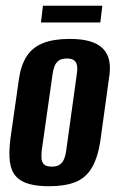

<svg xmlns="http://www.w3.org/2000/svg" viewBox="-20 -638 411 666"><path d="M150 8Q109 8 80.5 0Q52 -8 35.5 -26Q19 -44 14.5 -75.5Q10 -107 16 -156L46 -366Q53 -413 73 -443.5Q93 -474 129.5 -488.5Q166 -503 222 -503Q264 -503 292.5 -494.5Q321 -486 337.5 -469Q354 -452 359 -426.5Q364 -401 358 -366L329 -156Q320 -92 298.5 -56Q277 -20 240.5 -6Q204 8 150 8ZM160 -60Q178 -60 188 -67.5Q198 -75 203 -88Q208 -101 210 -118L246 -378Q249 -395 247.5 -408Q246 -421 238 -428Q230 -435 212 -435Q194 -435 184 -428Q174 -421 169 -408Q164 -395 162 -378L125 -118Q123 -101 124 -88Q125 -75 133 -67.5Q141 -60 160 -60ZM122 -560 129 -618H335L328 -560Z"/></svg>

Font: Alumni Sans Thin
Style: Bold Italic
Weight: 700
Italic angle: -8°
Version: Version 1.016